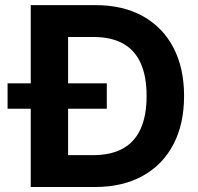

<svg xmlns="http://www.w3.org/2000/svg" viewBox="-20 -748 794 768"><path d="M359.4 0H170.9V-127.4H351.6Q423.8 -127.4 471.4 -153.8Q519 -180.2 542.7 -232.9Q566.4 -285.6 566.4 -364.3Q566.4 -442.9 542.7 -495.4Q519 -547.9 471.7 -574Q424.3 -600.1 353 -600.1H167.5V-727.5H361.8Q471.7 -727.5 551 -683.6Q630.4 -639.6 673.3 -558.1Q716.3 -476.6 716.3 -364.3Q716.3 -251.5 673.3 -169.9Q630.4 -88.4 550.5 -44.2Q470.7 0 359.4 0ZM252.4 -727.5V0H103V-727.5ZM10.3 -313V-414.6H407.2V-313Z"/></svg>

Font: Inter 24pt
Style: Bold
Weight: 700
Designer: Rasmus Andersson
Foundry: rsms
Version: Version 4.001;git-66647c0bb